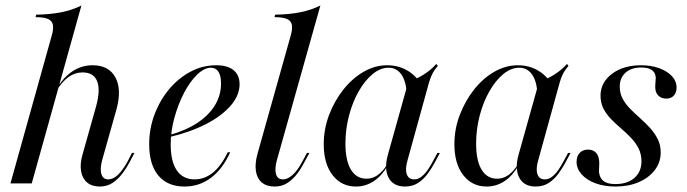

<svg xmlns="http://www.w3.org/2000/svg" viewBox="-20 -661 2477 692"><path d="M17.7 0 166.1 -531.5Q173.4 -556.5 170.6 -571.4Q167.7 -586.3 152.8 -592.7Q137.9 -599.2 108.1 -599.2L110.5 -608.1Q161.3 -608.9 201.2 -616.9Q241.1 -625 273.4 -641.1L94.4 0ZM339.5 11.3Q311.3 11.3 294 -3.2Q276.6 -17.7 272.2 -44Q267.7 -70.2 277.4 -104L325.8 -275.8Q342.7 -336.3 330.2 -368.1Q317.7 -400 277.4 -400Q250 -400 226.6 -383.1Q203.2 -366.1 182.3 -332.3V-337.9Q208.1 -382.3 241.1 -404Q274.2 -425.8 313.7 -425.8Q371.8 -425.8 395.6 -382.7Q419.4 -339.5 400 -267.7L348.4 -84.7Q339.5 -51.6 345.6 -33.1Q351.6 -14.5 370.2 -14.5Q387.9 -14.5 405.2 -31Q422.6 -47.6 440.3 -79.8L455.6 -109.7H464.5L446.8 -75.8Q435.5 -54.8 420.6 -35.1Q405.6 -15.3 385.9 -2Q366.1 11.3 339.5 11.3Z M645.2 11.3Q583.9 11.3 550.8 -28.2Q517.7 -67.7 517.7 -141.1Q517.7 -197.6 537.1 -248.8Q556.5 -300 589.9 -339.9Q623.4 -379.8 666.9 -402.8Q710.5 -425.8 758.9 -425.8Q800 -425.8 821.8 -408.1Q843.5 -390.3 843.5 -357.3Q843.5 -317.7 811.7 -280.6Q779.8 -243.5 723 -214.1Q666.1 -184.7 590.3 -166.9V-174.2Q650.8 -191.1 691.9 -218.5Q733.1 -246 754.8 -281.9Q776.6 -317.7 776.6 -360.5Q776.6 -387.9 767.3 -402.4Q758.1 -416.9 740.3 -416.9Q716.1 -416.9 690.3 -391.9Q664.5 -366.9 643.1 -325.8Q621.8 -284.7 608.5 -236.3Q595.2 -187.9 595.2 -140.3Q595.2 -79 617.3 -46.8Q639.5 -14.5 681.5 -14.5Q716.9 -14.5 746.8 -38.3Q776.6 -62.1 800.8 -112.1H809.7Q782.3 -51.6 740.3 -20.2Q698.4 11.3 645.2 11.3Z M969.4 11.3Q941.1 11.3 923.8 -3.2Q906.5 -17.7 902.4 -44Q898.4 -70.2 907.3 -104L1027.4 -531.5Q1034.7 -556.5 1031.9 -571.4Q1029 -586.3 1014.1 -592.7Q999.2 -599.2 969.4 -599.2L971.8 -608.1Q1022.6 -608.9 1062.5 -616.9Q1102.4 -625 1134.7 -641.1L978.2 -84.7Q969.4 -53.2 974.6 -33.9Q979.8 -14.5 1000 -14.5Q1016.9 -14.5 1035.1 -31Q1053.2 -47.6 1070.2 -79.8L1086.3 -109.7H1095.2L1076.6 -75.8Q1066.1 -54.8 1051.2 -35.1Q1036.3 -15.3 1016.5 -2Q996.8 11.3 969.4 11.3Z M1262.9 11.3Q1210.5 11.3 1178.6 -29.8Q1146.8 -71 1146.8 -141.1Q1146.8 -196 1166.1 -246.8Q1185.5 -297.6 1217.7 -338.3Q1250 -379 1290.7 -402.4Q1331.5 -425.8 1375 -425.8Q1414.5 -425.8 1446 -408.1Q1477.4 -390.3 1497.6 -358.1L1446 -322.6Q1443.5 -369.4 1426.2 -393.1Q1408.9 -416.9 1380.6 -416.9Q1350.8 -416.9 1323 -394Q1295.2 -371 1273 -332.3Q1250.8 -293.5 1237.9 -244.4Q1225 -195.2 1225 -143.5Q1225 -82.3 1244.8 -49.6Q1264.5 -16.9 1300.8 -16.9Q1322.6 -16.9 1341.1 -29.8Q1359.7 -42.7 1376.6 -69.4V-62.9Q1355.6 -26.6 1326.6 -7.7Q1297.6 11.3 1262.9 11.3ZM1439.5 11.3Q1397.6 11.3 1380.6 -20.6Q1363.7 -52.4 1378.2 -104L1451.6 -366.1Q1479.8 -375 1507.7 -392.7Q1535.5 -410.5 1552.4 -430.6L1558.1 -423.4Q1550 -414.5 1544.4 -405.6Q1538.7 -396.8 1534.3 -386.3Q1529.8 -375.8 1525.8 -362.1L1449.2 -84.7Q1439.5 -52.4 1446 -33.5Q1452.4 -14.5 1472.6 -14.5Q1487.1 -14.5 1499.6 -24.6Q1512.1 -34.7 1522.2 -49.6Q1532.3 -64.5 1540.3 -79.8L1556.5 -109.7H1565.3L1546 -73.4Q1535.5 -54 1521 -34.3Q1506.5 -14.5 1486.7 -1.6Q1466.9 11.3 1439.5 11.3Z M1733.9 11.3Q1681.5 11.3 1649.6 -29.8Q1617.7 -71 1617.7 -141.1Q1617.7 -196 1637.1 -246.8Q1656.5 -297.6 1688.7 -338.3Q1721 -379 1761.7 -402.4Q1802.4 -425.8 1846 -425.8Q1885.5 -425.8 1916.9 -408.1Q1948.4 -390.3 1968.5 -358.1L1916.9 -322.6Q1914.5 -369.4 1897.2 -393.1Q1879.8 -416.9 1851.6 -416.9Q1821.8 -416.9 1794 -394Q1766.1 -371 1744 -332.3Q1721.8 -293.5 1708.9 -244.4Q1696 -195.2 1696 -143.5Q1696 -82.3 1715.7 -49.6Q1735.5 -16.9 1771.8 -16.9Q1793.5 -16.9 1812.1 -29.8Q1830.6 -42.7 1847.6 -69.4V-62.9Q1826.6 -26.6 1797.6 -7.7Q1768.5 11.3 1733.9 11.3ZM1910.5 11.3Q1868.5 11.3 1851.6 -20.6Q1834.7 -52.4 1849.2 -104L1922.6 -366.1Q1950.8 -375 1978.6 -392.7Q2006.5 -410.5 2023.4 -430.6L2029 -423.4Q2021 -414.5 2015.3 -405.6Q2009.7 -396.8 2005.2 -386.3Q2000.8 -375.8 1996.8 -362.1L1920.2 -84.7Q1910.5 -52.4 1916.9 -33.5Q1923.4 -14.5 1943.5 -14.5Q1958.1 -14.5 1970.6 -24.6Q1983.1 -34.7 1993.1 -49.6Q2003.2 -64.5 2011.3 -79.8L2027.4 -109.7H2036.3L2016.9 -73.4Q2006.5 -54 1991.9 -34.3Q1977.4 -14.5 1957.7 -1.6Q1937.9 11.3 1910.5 11.3Z M2198.4 11.3Q2158.1 11.3 2126.2 -0.4Q2094.4 -12.1 2076.2 -32.7Q2058.1 -53.2 2058.1 -77.4Q2058.1 -98.4 2069.4 -110.1Q2080.6 -121.8 2099.2 -121.8Q2116.9 -121.8 2127.4 -111.3Q2137.9 -100.8 2139.5 -80.6Q2140.3 -72.6 2139.5 -61.3Q2138.7 -50 2138.7 -41.1Q2141.9 -17.7 2156 -7.7Q2170.2 2.4 2198.4 2.4Q2241.1 2.4 2266.5 -19.8Q2291.9 -41.9 2291.9 -79.8Q2291.9 -105.6 2281.5 -126.2Q2271 -146.8 2254 -164.5Q2237.1 -182.3 2218.1 -198.4Q2199.2 -214.5 2182.3 -231.9Q2165.3 -249.2 2154.8 -269.8Q2144.4 -290.3 2144.4 -316.1Q2144.4 -363.7 2185.5 -394.8Q2226.6 -425.8 2290.3 -425.8Q2326.6 -425.8 2355.6 -415.3Q2384.7 -404.8 2401.6 -386.7Q2418.5 -368.5 2418.5 -345.2Q2418.5 -328.2 2408.9 -316.9Q2399.2 -305.6 2381.5 -305.6Q2364.5 -305.6 2353.6 -315.7Q2342.7 -325.8 2341.9 -342.7Q2341.1 -352.4 2342.3 -362.9Q2343.5 -373.4 2343.5 -381.5Q2341.9 -400 2329 -408.9Q2316.1 -417.7 2291.1 -417.7Q2255.6 -417.7 2234.7 -399.2Q2213.7 -380.6 2213.7 -348.4Q2213.7 -325 2224.2 -305.2Q2234.7 -285.5 2251.6 -268.5Q2268.5 -251.6 2287.5 -234.7Q2306.5 -217.7 2323 -199.6Q2339.5 -181.5 2350.4 -160.1Q2361.3 -138.7 2361.3 -111.3Q2361.3 -75.8 2339.9 -48Q2318.5 -20.2 2281.9 -4.4Q2245.2 11.3 2198.4 11.3Z"/></svg>

Font: Playfair 144pt
Style: Italic
Weight: 400
Italic angle: -15.6°
Designer: Claus Eggers Sørensen
Foundry: Claus Eggers Sørensen
Version: Version 2.001;gftools[0.9.30]